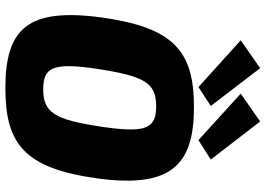

<svg xmlns="http://www.w3.org/2000/svg" viewBox="-160 -836 1010 731"><g transform="rotate(90 345.5 -471.0)"><path d="M240 -956 134 -882 312 -721 384 -768ZM443 -956 337 -882 514 -721 588 -768ZM388 -704C175 -704 85 -627 47 -352C9 -71 90 14 316 14C528 14 622 -58 660 -338C698 -620 606 -704 388 -704ZM385 -560C470 -560 488 -522 463 -352C436 -172 409 -130 320 -130C235 -130 218 -170 243 -338C271 -518 297 -560 385 -560Z"/></g></svg>

Font: Exo 2 Extra Bold
Style: Italic
Weight: 800
Italic angle: -8°
Designer: Natanael Gama
Version: Version 1.001;PS 001.001;hotconv 1.0.88;makeotf.lib2.5.64775